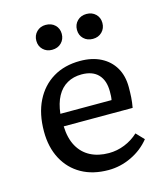

<svg xmlns="http://www.w3.org/2000/svg" viewBox="-113 -831 801 931"><g transform="rotate(-15 287.5 -365.5)"><path d="M317 14Q239 14 182 -18Q125 -50 93.5 -109Q62 -168 62 -247Q62 -336 94 -400Q126 -464 183.5 -498.5Q241 -533 319 -533Q379 -533 423 -510.5Q467 -488 491 -447Q515 -406 515 -349Q515 -323 513.5 -298.5Q512 -274 507 -247H161Q163 -187 185.5 -146.5Q208 -106 247.5 -85.5Q287 -65 340 -65Q381 -65 419.5 -80.5Q458 -96 488 -124L525 -85Q488 -39 432.5 -12.5Q377 14 317 14ZM161 -310H418Q420 -320 420.5 -330.5Q421 -341 421 -353Q421 -408 392.5 -438Q364 -468 309 -468Q268 -468 236.5 -450Q205 -432 186 -397Q167 -362 161 -310ZM408 -620Q380 -620 362 -637.5Q344 -655 344 -682Q344 -709 362 -727Q380 -745 408 -745Q436 -745 454 -727.5Q472 -710 472 -683Q472 -656 454 -638Q436 -620 408 -620ZM203 -620Q176 -620 158 -637.5Q140 -655 140 -682Q140 -709 158 -727Q176 -745 203 -745Q232 -745 250 -727.5Q268 -710 268 -683Q268 -656 250 -638Q232 -620 203 -620Z"/></g></svg>

Font: Literata Variable Black
Style: Regular
Weight: 900
Designer: Latin by Veronika Burian and Jose Scaglione. Greek by Irene Vlachou. Cyrillic by Vera Evstafieva.
Foundry: TypeTogether
Version: Version 3.021